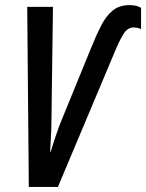

<svg xmlns="http://www.w3.org/2000/svg" viewBox="-20 -741 579 761"><path d="M94.2 0 87.9 -713.9H189.9L184.1 -278.3Q184.1 -247.1 182.6 -213.6Q181.2 -180.2 178.7 -140.1H181.2Q189.5 -168.5 201.7 -204.3Q213.9 -240.2 224.6 -266.1L342.8 -555.2Q362.3 -603.5 381.6 -640.9Q400.9 -678.2 427 -699.5Q453.1 -720.7 493.2 -720.7Q521 -720.7 539.1 -710V-625.5Q532.7 -628.9 524.2 -630.6Q515.6 -632.3 509.8 -632.3Q484.9 -632.3 468.3 -604.5Q451.7 -576.7 435.5 -537.1L209.5 0Z"/></svg>

Font: Open Sans Condensed SemiBold
Style: Italic
Weight: 600
Width: 3
Italic angle: -12°
Designer: Monotype Design Team
Foundry: Monotype Imaging Inc.
Version: Version 3.000; ttfautohint (v1.8.4)